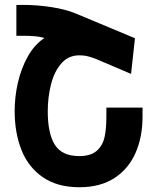

<svg xmlns="http://www.w3.org/2000/svg" viewBox="-20 -752 640 786"><path d="M40 -298Q40 -355 53.2 -413.5Q66.5 -472 94 -521Q121.5 -570 162 -596.5Q143 -602 122.2 -603.8Q101.5 -605.5 76.5 -605.5H47V-731.5Q56 -732 74.5 -732Q131 -732 189.8 -723Q248.5 -714 289.5 -697L532.5 -595.5L516.5 -449.5L368.5 -512.5Q345.5 -520.5 333.5 -523Q321.5 -525.5 304.5 -525.5Q260 -525.5 231 -492.2Q202 -459 188.8 -406.5Q175.5 -354 175.5 -296Q175.5 -205 204.8 -159Q234 -113 304.5 -113Q351 -113 375.5 -134.2Q400 -155.5 407.8 -189.8Q415.5 -224 415.5 -274V-311.5H563.5V-274Q563.5 -192 535.2 -126.8Q507 -61.5 449 -23.5Q391 14.5 305 14.5Q214.5 14.5 155 -26.8Q95.5 -68 67.8 -138.2Q40 -208.5 40 -298Z"/></svg>

Font: JuliaMono ExtraBold
Style: Regular
Weight: 800
Monospace: yes
Designer: cormullion
Foundry: corm
Version: Version 0.055; ttfautohint (v1.8.4)